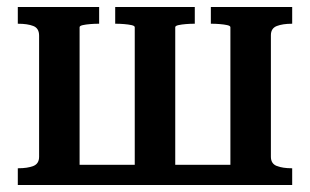

<svg xmlns="http://www.w3.org/2000/svg" viewBox="-20 -530 888 550"><path d="M92 -428Q92 -449 75.5 -455.5Q59 -462 32 -462H31V-510H264V-462H261Q251 -462 238.5 -461Q226 -460 217 -458Q208 -456 208 -452V0H31V-48H32Q59 -48 75.5 -54.5Q92 -61 92 -81ZM640 -452Q640 -456 631 -458Q622 -460 609.5 -461Q597 -462 587 -462H584V-510H817V-462H816Q790 -462 773 -455.5Q756 -449 756 -429V-81Q756 -61 773 -54.5Q790 -48 816 -48H817V0H640ZM154 -58H696V0H154ZM310 -462V-510H538V-462H535Q525 -462 512.5 -461Q500 -460 491 -458Q482 -456 482 -452V0H366V-452Q366 -456 357 -458Q348 -460 335.5 -461Q323 -462 313 -462Z"/></svg>

Font: Roboto Serif 28pt Condensed Medium
Style: Regular
Weight: 500
Width: 3
Designer: Greg Gazdowicz
Foundry: Commercial Type
Version: Version 1.008